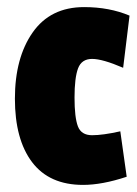

<svg xmlns="http://www.w3.org/2000/svg" viewBox="-20 -511 385 541"><path d="M319 -141 337 -13Q268 10 214 10Q119 10 70.5 -54Q22 -118 22 -233Q22 -348 72 -419.5Q122 -491 217 -491Q288 -491 345 -467L327 -320Q269 -345 239.5 -345Q210 -345 200 -318.5Q190 -292 190 -236Q190 -180 199.5 -155Q209 -130 239.5 -130Q270 -130 319 -141Z"/></svg>

Font: Passion One
Style: Regular
Weight: 400
Designer: Alejandro Lo Celso
Foundry: Fontstage
Version: Version 1.001